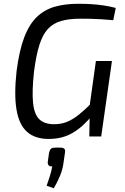

<svg xmlns="http://www.w3.org/2000/svg" viewBox="-20 -723 664 1017"><path d="M395 -703Q430 -703 463.5 -701Q497 -699 530 -694Q563 -689 593 -681L580 -616Q549 -619 518 -621Q487 -623 458.5 -623.5Q430 -624 406 -624Q346 -624 304 -612Q262 -600 234 -570Q206 -540 188.5 -484.5Q171 -429 160 -342Q149 -240 155 -179Q161 -118 188 -91.5Q215 -65 267 -65Q305 -65 336 -78Q367 -91 397.5 -115.5Q428 -140 462 -174L471 -115Q447 -85 421.5 -61.5Q396 -38 368 -21Q340 -4 307.5 4.5Q275 13 238 13Q166 13 123.5 -24.5Q81 -62 67.5 -142Q54 -222 68 -348Q82 -456 108.5 -525.5Q135 -595 175.5 -633.5Q216 -672 270.5 -687.5Q325 -703 395 -703ZM573 -400 516 0H453L455 -108L450 -128L488 -400ZM300 59Q315 59 321 65.5Q327 72 324 87L316 142Q312 174 297.5 209Q283 244 265 274L227 261Q236 235 243.5 212Q251 189 257 158Q244 160 238 153Q232 146 233 135L240 85Q244 70 250.5 64.5Q257 59 276 59Z"/></svg>

Font: Exo 2
Style: Italic
Weight: 400
Italic angle: -8°
Designer: Natanael Gama
Foundry: Natanael Gama
Version: Version 2.010